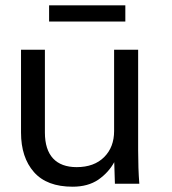

<svg xmlns="http://www.w3.org/2000/svg" viewBox="-20 -687 643 718"><path d="M251.5 11.2C290 11.2 321.8 2.4 347.7 -15.1C373.5 -33.2 393.1 -54.7 407.2 -80.6L409.7 0H501C498 -38.1 496.6 -79.6 496.6 -124V-501H406.7V-196.8C406.7 -157.2 394.5 -124.5 369.6 -99.6C344.7 -74.7 310.5 -62 266.6 -62C189.9 -62 147.9 -105.5 147.9 -191.4V-501H58.6V-191.4C58.6 -129.4 74.7 -80.1 106.9 -43.5C139.2 -6.8 187.5 11.2 251.5 11.2ZM448.7 -606.4V-667H163.6V-606.4Z"/></svg>

Font: Ride
Style: Regular
Weight: 400
Version: Version 3.000